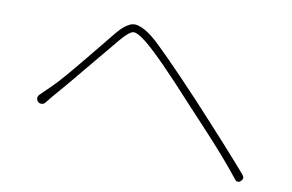

<svg xmlns="http://www.w3.org/2000/svg" viewBox="-61 -711 1122 738"><g transform="rotate(10 500.0 -342.0)"><path d="M123 -249Q118.2 -243.2 109.9 -242.7Q101.6 -242.2 95.7 -248Q89.8 -253.9 89.8 -261.7Q89.8 -269.5 95.7 -275.4Q110.4 -289.1 139.6 -318.4Q169.9 -347.7 252 -448.2Q334 -548.8 342.8 -559.6Q367.2 -588.9 386.7 -598.6Q397.5 -605.5 411.1 -605.5Q418.9 -605.5 426.8 -602.5Q449.2 -596.7 481.4 -571.3Q530.3 -531.2 690.4 -360.4Q846.7 -191.4 917 -109.4Q922.9 -102.5 922.9 -96.7Q922.9 -89.8 916 -84Q912.1 -79.1 906.2 -79.1Q905.3 -79.1 905.3 -79.1Q898.4 -79.1 894.5 -84Q861.3 -126 824.7 -168Q788.1 -210 733.9 -268.1Q679.7 -326.2 668 -338.9Q522.5 -499 461.9 -547.9Q427.7 -575.2 412.1 -575.2Q411.1 -575.2 410.2 -575.2Q394.5 -573.2 364.3 -538.1Q345.7 -516.6 267.6 -421.9Q189.5 -327.1 161.1 -294.9Q151.4 -284.2 123 -249Z"/></g></svg>

Font: Gen Jyuu Gothic ExtraLight
Style: Regular
Weight: 100
Designer: [Source Han Sans]
Ryoko NISHIZUKA  (kana & ideographs); Paul D. Hunt (Latin, Greek & Cyrillic); Wenlong ZHANG  (bopomofo
Version: Version 1.002.20150607